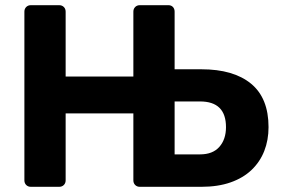

<svg xmlns="http://www.w3.org/2000/svg" viewBox="-20 -720 1090 740"><path d="M99 0Q88 0 81 -7Q74 -14 74 -25V-675Q74 -686 81 -693Q88 -700 99 -700H208Q219 -700 226 -693Q233 -686 233 -675V-425H494V-675Q494 -686 501 -693Q508 -700 519 -700H629Q640 -700 646.5 -693Q653 -686 653 -675V-453H756Q880 -453 947.5 -397.5Q1015 -342 1015 -230Q1015 -180 998.5 -138Q982 -96 949.5 -65Q917 -34 868.5 -17Q820 0 756 0H519Q508 0 501 -7Q494 -14 494 -25V-283H233V-25Q233 -14 226 -7Q219 0 208 0ZM653 -125H751Q800 -125 825.5 -154Q851 -183 851 -230Q851 -329 751 -329H653Z"/></svg>

Font: Fz Rubik SemBd
Style: Regular
Weight: 600
Designer: Hubert and Fischer
Foundry: Hubert and Fischer
Version: Vit hóa bi FontZin.com